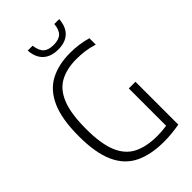

<svg xmlns="http://www.w3.org/2000/svg" viewBox="-277 -1024 1120 1120"><g transform="rotate(-45 283.0 -464.0)"><path d="M374.5 5.5Q267 5.5 193.8 -30.5Q120.5 -66.5 83.2 -148.8Q46 -231 46 -369Q46 -509.5 83 -592.8Q120 -676 189 -712.5Q258 -749 353.5 -749Q427 -749 494 -729.5V-677Q457 -688.5 423 -693Q389 -697.5 354.5 -697.5Q275.5 -697.5 219.8 -667.8Q164 -638 135 -566.5Q106 -495 106 -368.5Q106 -246 135.5 -175.5Q165 -105 224 -75.5Q283 -46 371 -46Q413 -46 449.5 -52V-360H504.5V-6.5Q467 0 436 2.8Q405 5.5 374.5 5.5ZM319.5 -811Q261 -811 227 -841.8Q193 -872.5 188.5 -933H229Q234.5 -888 255.5 -868.5Q276.5 -849 319.5 -849Q362 -849 383 -868.5Q404 -888 408 -933H448.5Q444 -872 410.8 -841.5Q377.5 -811 319.5 -811Z"/></g></svg>

Font: Encode Sans Cnd Lt
Style: Regular
Weight: 300
Width: 3
Designer: Multiple Designers
Foundry: Impallari Type
Version: Version 3.002; ttfautohint (v1.8.3) -l 8 -r 50 -G 200 -x 14 